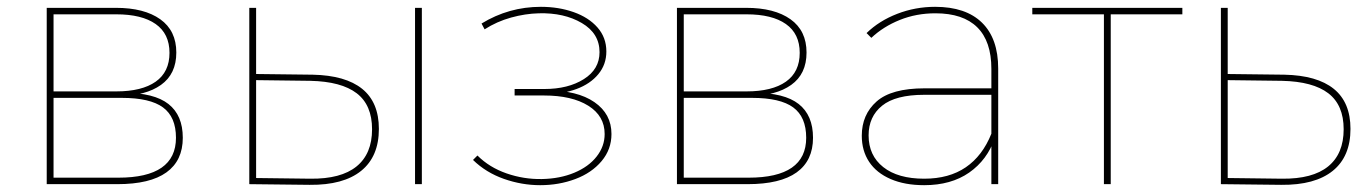

<svg xmlns="http://www.w3.org/2000/svg" viewBox="-20 -540 4021 563"><path d="M117 -517H320Q403 -517 450 -483.5Q497 -450 497 -386Q497 -323 452 -291Q407 -259 330 -259L343 -268Q432 -268 474 -235Q516 -202 516 -136Q516 -69 468 -34.5Q420 0 324 0H117ZM496 -136Q496 -197 458 -225Q420 -253 337 -253H137V-19H327Q496 -19 496 -136ZM477 -385Q477 -441 436.5 -469.5Q396 -498 321 -498H137V-272H321Q396 -272 436.5 -300.5Q477 -329 477 -385Z M711 0V-517H731V-323L897 -321Q993 -319 1042 -279.5Q1091 -240 1091 -162Q1091 -81 1039 -39Q987 3 888 2ZM1071 -161Q1071 -232 1026 -266.5Q981 -301 890 -303L731 -305V-18L890 -16Q980 -15 1025.5 -52Q1071 -89 1071 -161ZM1197 -517H1217V0H1197Z M1367 -71 1380 -84Q1415 -49 1465.5 -31.5Q1516 -14 1569 -15Q1622 -16 1664 -33.5Q1706 -51 1729.5 -81Q1753 -111 1753 -147Q1753 -200 1705 -230Q1657 -260 1575 -260H1489V-279H1576Q1646 -279 1692 -308Q1738 -337 1738 -387Q1738 -442 1686 -472.5Q1634 -503 1560 -501Q1520 -500 1478.5 -488.5Q1437 -477 1401 -454L1392 -471Q1472 -520 1566 -520Q1618 -520 1662 -504.5Q1706 -489 1732 -459.5Q1758 -430 1758 -389Q1758 -351 1734.5 -322.5Q1711 -294 1670.5 -279Q1630 -264 1581 -264L1584 -275Q1673 -275 1723 -240.5Q1773 -206 1773 -147Q1773 -102 1744 -67.5Q1715 -33 1667 -15Q1619 3 1564 3Q1510 3 1457.5 -15.5Q1405 -34 1367 -71Z M1965 -517H2168Q2251 -517 2298 -483.5Q2345 -450 2345 -386Q2345 -323 2300 -291Q2255 -259 2178 -259L2191 -268Q2280 -268 2322 -235Q2364 -202 2364 -136Q2364 -69 2316 -34.5Q2268 0 2172 0H1965ZM2344 -136Q2344 -197 2306 -225Q2268 -253 2185 -253H1985V-19H2175Q2344 -19 2344 -136ZM2325 -385Q2325 -441 2284.5 -469.5Q2244 -498 2169 -498H1985V-272H2169Q2244 -272 2284.5 -300.5Q2325 -329 2325 -385Z M2887 -123V-140V-338Q2887 -419 2845.5 -460Q2804 -501 2723 -501Q2667 -501 2618.5 -481.5Q2570 -462 2535 -429L2521 -443Q2558 -479 2611 -499.5Q2664 -520 2722 -520Q2812 -520 2859.5 -473.5Q2907 -427 2907 -339V0H2887ZM2507 -142Q2507 -204 2550.5 -242.5Q2594 -281 2691 -281H2898V-262H2690Q2606 -262 2566.5 -230Q2527 -198 2527 -143Q2527 -84 2570 -50Q2613 -16 2690 -16Q2763 -16 2812 -49.5Q2861 -83 2887 -148L2897 -135Q2875 -71 2822 -34Q2769 3 2690 3Q2633 3 2591.5 -15Q2550 -33 2528.5 -65.5Q2507 -98 2507 -142Z M3217 -506 3225 -498H3007V-517H3447V-498H3229L3237 -506V0H3217Z M3560 0V-517H3580V-323L3746 -321Q3842 -319 3891 -279.5Q3940 -240 3940 -162Q3940 -81 3888 -39Q3836 3 3737 2ZM3920 -161Q3920 -232 3875 -266.5Q3830 -301 3739 -303L3580 -305V-18L3739 -16Q3829 -15 3874.5 -52Q3920 -89 3920 -161Z"/></svg>

Font: iiserrat Thin
Style: Regular
Weight: 100
Designer: Akira Ohta
Foundry: Akira Ohta
Version: Version 1.200;Glyphs 3.3.1 (3343)